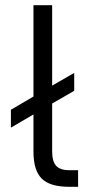

<svg xmlns="http://www.w3.org/2000/svg" viewBox="-20 -720 341 740"><path d="M281 -64V0H247Q173 0 141 -31.5Q109 -63 109 -136V-279L22 -228V-297L109 -348V-700H181V-390L266 -439V-370L181 -321V-136Q181 -98 196.5 -81Q212 -64 247 -64Z"/></svg>

Font: Stavian Regular
Style: Regular
Weight: 400
Version: Version 1.000; ttfautohint (v1.6)